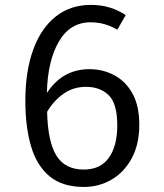

<svg xmlns="http://www.w3.org/2000/svg" viewBox="-20 -737 655 769"><path d="M344.1 -717.4Q384.6 -717.4 419.2 -706.9Q453.8 -696.4 483.6 -676.4L449.7 -617.9Q400.5 -647.7 342.6 -647.7Q261 -647.7 215.9 -570.8Q170.8 -493.8 167.7 -364.6Q201.5 -414.9 243.8 -437.4Q286.2 -460 337.9 -460Q392.3 -460 437.9 -435.6Q483.6 -411.3 510.8 -362.1Q537.9 -312.8 537.9 -237.4Q537.9 -159.5 507.9 -103.6Q477.9 -47.7 427.4 -17.9Q376.9 11.8 315.9 11.8Q230.3 11.8 178.7 -30.8Q127.2 -73.3 104.4 -151Q81.5 -228.7 81.5 -333.8Q81.5 -450.8 112.6 -536.9Q143.6 -623.1 202.6 -670.3Q261.5 -717.4 344.1 -717.4ZM324.6 -389.2Q273.8 -389.2 234.4 -361.5Q194.9 -333.8 168.7 -289.2Q171.3 -169.7 205.9 -113.8Q240.5 -57.9 315.4 -57.9Q382.6 -57.9 416.2 -105.4Q449.7 -152.8 449.7 -235.4Q449.7 -322.1 415.4 -355.6Q381 -389.2 324.6 -389.2Z"/></svg>

Font: FiraCode Nerd Font
Style: Regular
Weight: 400
Designer: Carrois Corporate, Edenspiekermann AG, Nikita Prokopov
Foundry: Carrois Corporate, Edenspiekermann AG, Nikita Prokopov
Version: Version 6.002;Nerd Fonts 2.2.2